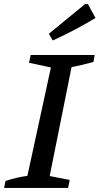

<svg xmlns="http://www.w3.org/2000/svg" viewBox="-36 -919 487 939"><path d="M-16 0 -9 -34Q46 -52 98 -59L213 -589L106 -612L114 -650H427L421 -616Q387 -607 362 -601Q337 -595 314 -591L207 -58L305 -39L297 0ZM222 -721 203 -754 380 -899H394L431 -831Q330 -770 222 -721Z"/></svg>

Font: Piazzolla Medium
Style: Italic
Weight: 500
Italic angle: -11.3°
Designer: Juan Pablo del Peral
Foundry: Huerta Tipografica
Version: Version 1.330